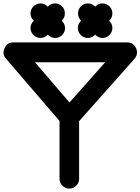

<svg xmlns="http://www.w3.org/2000/svg" viewBox="-29 -1041 818 1119"><path d="M-2.4 -760.7C-6.3 -752 -8.3 -743.2 -8.8 -734.9C-8.8 -722.7 -3.9 -710.4 5.9 -699.2L317.9 -335.9V0C317.9 16.1 323.2 29.8 334.5 41C345.7 52.2 358.9 58.1 375 58.1C391.1 58.1 404.3 52.2 415.5 41C426.8 29.8 432.1 16.1 432.1 0V-335L754.9 -698.2C764.6 -709.5 769.5 -721.7 769.5 -734.9C770 -742.7 768.1 -751 764.2 -759.8C753.9 -782.7 736.8 -793.9 711.9 -793.9H49.8C25.4 -794.4 7.8 -783.2 -2.4 -760.7ZM166 -918C143.1 -895 143.1 -859.9 166 -836.9C189 -814 224.1 -814 247.1 -836.9L249 -838.9L252 -836.9C262.7 -825.7 275.9 -819.8 292 -819.8C308.1 -819.8 321.8 -825.7 333 -836.9C356 -859.9 356 -895 333 -918L331.1 -920.9L333 -921.9C343.8 -933.1 349.1 -946.8 349.1 -962.9C349.1 -979 343.8 -992.7 332.5 -1003.9C321.3 -1015.1 308.1 -1021 292 -1021C275.9 -1021 262.2 -1015.1 251 -1003.9L249 -1002L247.1 -1003.9C236.3 -1015.1 223.1 -1021 207 -1021C190.9 -1021 177.2 -1015.1 166 -1003.9C154.8 -992.7 148.9 -979 148.9 -962.9C148.9 -946.8 154.8 -933.1 166 -921.9L168 -920.9ZM584 -678.2 376 -443.8 174.8 -678.2ZM441.9 -918C418.9 -895 418.9 -859.9 441.9 -836.9C453.1 -825.7 466.8 -819.8 482.9 -819.8C499 -819.8 512.2 -825.7 522.9 -836.9L525.9 -838.9L527.8 -836.9C550.8 -814 585.9 -814 608.9 -836.9C631.8 -859.9 631.8 -895 608.9 -918L606.9 -920.9L608.9 -921.9C620.1 -933.1 626 -946.8 626 -962.9C626 -979 620.1 -992.7 608.9 -1003.9C597.7 -1015.1 584 -1021 567.9 -1021C551.8 -1021 538.6 -1015.1 527.8 -1003.9L525.9 -1002L523.9 -1003.9C512.7 -1015.1 499 -1021 482.9 -1021C466.8 -1021 453.6 -1015.1 442.4 -1003.9C431.2 -992.7 425.8 -979 425.8 -962.9C425.8 -946.8 431.2 -933.1 441.9 -921.9L443.8 -920.9Z"/></svg>

Font: Nemoy
Style: Bold
Weight: 700
Designer: BSozoo
Foundry: BSozoo
Version: Version 001.000